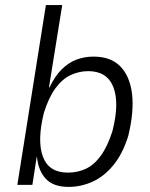

<svg xmlns="http://www.w3.org/2000/svg" viewBox="-20 -725 589 753"><path d="M249 8Q189 8 159.5 -24Q130 -56 125 -110H124L107 0H48L160 -705H224L172 -382H174Q195 -426 221.5 -452.5Q248 -479 279.5 -491Q311 -503 347 -503Q415 -503 452.5 -464Q490 -425 498 -355.5Q506 -286 483 -192Q461 -121 424 -76.5Q387 -32 342 -12Q297 8 249 8ZM246 -48Q284 -48 316.5 -63Q349 -78 375.5 -114.5Q402 -151 421 -211Q449 -321 424.5 -383.5Q400 -446 326 -446Q291 -446 258 -431Q225 -416 198 -379.5Q171 -343 152 -282Q125 -172 148.5 -110Q172 -48 246 -48Z"/></svg>

Font: Nunito Sans 7pt Condensed Light
Style: Italic
Weight: 300
Width: 3
Italic angle: -9°
Designer: Vernon Adams
Foundry: Vernon Adams
Version: Version 3.101;gftools[0.9.27]